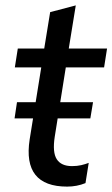

<svg xmlns="http://www.w3.org/2000/svg" viewBox="-20 -683 417 712"><path d="M229 9Q63 9 90 -166L133 -433H35L46 -503H144L166 -638L261 -663L235 -503H377L366 -433H224L183 -176Q174 -118 190.5 -92.5Q207 -67 247 -67Q266 -67 281 -70.5Q296 -74 309 -79L297 -4Q265 9 229 9ZM34 -244 43 -304H325L315 -244Z"/></svg>

Font: Mulish Medium
Style: Italic
Weight: 500
Italic angle: -9°
Designer: Vernon Adams
Foundry: Vernon Adams
Version: Version 3.603; ttfautohint (v1.8.3)